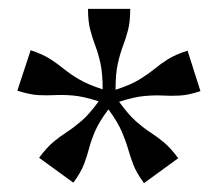

<svg xmlns="http://www.w3.org/2000/svg" viewBox="-20 -700 490 432"><path d="M381 -344 304 -288Q287 -311 280 -329.5Q273 -348 268 -365.5Q263 -383 254 -404Q245 -425 224 -454Q203 -426 194 -405Q185 -384 180.5 -366.5Q176 -349 169 -330.5Q162 -312 145 -289L68 -345Q85 -368 100 -380.5Q115 -393 130.5 -403Q146 -413 163.5 -428Q181 -443 202 -472Q168 -483 145 -485Q122 -487 104 -486Q86 -485 66.5 -486Q47 -487 19 -496L49 -587Q76 -578 92.5 -567.5Q109 -557 123 -545.5Q137 -534 157 -522Q177 -510 211 -499Q211 -535 206 -557.5Q201 -580 194.5 -597Q188 -614 183 -633Q178 -652 178 -680H273Q273 -651 268 -632Q263 -613 256.5 -596Q250 -579 245 -556.5Q240 -534 240 -498Q274 -509 293.5 -521Q313 -533 327 -544.5Q341 -556 357.5 -566.5Q374 -577 402 -586L431 -495Q404 -486 384.5 -485Q365 -484 346.5 -485Q328 -486 305 -484Q282 -482 248 -471Q269 -442 286 -427Q303 -412 318.5 -402Q334 -392 349 -379.5Q364 -367 381 -344Z"/></svg>

Font: Inria Serif
Style: Bold
Weight: 700
Designer: Black Foundry Team
Foundry: Black Foundry
Version: Version 1.000; ttfautohint (v1.8.3)